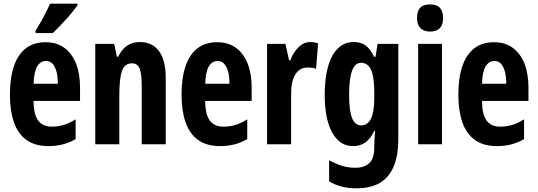

<svg xmlns="http://www.w3.org/2000/svg" viewBox="-20 -786 2929 1046"><path d="M228 -556Q289 -556 330.5 -525.5Q372 -495 394 -440Q416 -385 416 -309V-236H163Q163 -164 187.5 -130Q212 -96 262 -96Q296 -96 326.5 -105Q357 -114 392 -136V-28Q359 -9 322.5 0.5Q286 10 244 10Q170 10 123.5 -24Q77 -58 55.5 -121Q34 -184 34 -270Q34 -362 56 -426Q78 -490 121 -523Q164 -556 228 -556ZM231 -454Q201 -454 183 -425Q165 -396 163 -330H295Q295 -369 287.5 -396.5Q280 -424 266 -439Q252 -454 231 -454ZM402 -757Q392 -743 376.5 -723.5Q361 -704 342 -683Q323 -662 304 -642Q285 -622 268 -606H174V-619Q191 -646 205 -671Q219 -696 231 -720Q243 -744 253 -766H402Z M742 -557Q810 -557 846.5 -507Q883 -457 883 -362V0H752V-324Q752 -382 741 -411.5Q730 -441 699 -441Q660 -441 645 -401Q630 -361 630 -263V0H499V-547H602L617 -477H624Q636 -503 653.5 -521Q671 -539 693 -548Q715 -557 742 -557Z M1163 -556Q1224 -556 1265.5 -525.5Q1307 -495 1329 -440Q1351 -385 1351 -309V-236H1098Q1098 -164 1122.5 -130Q1147 -96 1197 -96Q1231 -96 1261.5 -105Q1292 -114 1327 -136V-28Q1294 -9 1257.5 0.5Q1221 10 1179 10Q1105 10 1058.5 -24Q1012 -58 990.5 -121Q969 -184 969 -270Q969 -362 991 -426Q1013 -490 1056 -523Q1099 -556 1163 -556ZM1166 -454Q1136 -454 1118 -425Q1100 -396 1098 -330H1230Q1230 -369 1222.5 -396.5Q1215 -424 1201 -439Q1187 -454 1166 -454Z M1670 -557Q1680 -557 1690 -555.5Q1700 -554 1713 -550L1702 -411Q1692 -415 1681 -416.5Q1670 -418 1656 -418Q1634 -418 1617 -408.5Q1600 -399 1589 -380.5Q1578 -362 1572 -336.5Q1566 -311 1566 -279V0H1435V-547H1535L1555 -457H1561Q1571 -483 1587 -506Q1603 -529 1624 -543Q1645 -557 1670 -557Z M1907 -557Q1945 -557 1971 -539Q1997 -521 2018 -477H2026L2037 -547H2150V-28Q2150 58 2126 118Q2102 178 2051.5 209Q2001 240 1920 240Q1877 240 1841 230.5Q1805 221 1773 202V87Q1799 101 1823 110.5Q1847 120 1870.5 124Q1894 128 1916 128Q1964 128 1991.5 103Q2019 78 2019 17V7Q2019 -10 2020.5 -32Q2022 -54 2024 -73H2019Q1998 -30 1970.5 -10Q1943 10 1903 10Q1831 10 1790 -63.5Q1749 -137 1749 -270Q1749 -361 1767.5 -425Q1786 -489 1821.5 -523Q1857 -557 1907 -557ZM1946 -444Q1925 -444 1910.5 -424.5Q1896 -405 1889 -366Q1882 -327 1882 -268Q1882 -183 1898 -143Q1914 -103 1947 -103Q1965 -103 1978.5 -112Q1992 -121 2001 -139.5Q2010 -158 2014.5 -186Q2019 -214 2019 -252V-279Q2019 -337 2011.5 -373.5Q2004 -410 1988 -427Q1972 -444 1946 -444Z M2388 -547V0H2258V-547ZM2323 -762Q2360 -762 2377 -743Q2394 -724 2394 -687Q2394 -651 2376 -632.5Q2358 -614 2323 -614Q2289 -614 2270.5 -632.5Q2252 -651 2252 -687Q2252 -725 2269 -743.5Q2286 -762 2323 -762Z M2671 -556Q2732 -556 2773.5 -525.5Q2815 -495 2837 -440Q2859 -385 2859 -309V-236H2606Q2606 -164 2630.5 -130Q2655 -96 2705 -96Q2739 -96 2769.5 -105Q2800 -114 2835 -136V-28Q2802 -9 2765.5 0.5Q2729 10 2687 10Q2613 10 2566.5 -24Q2520 -58 2498.5 -121Q2477 -184 2477 -270Q2477 -362 2499 -426Q2521 -490 2564 -523Q2607 -556 2671 -556ZM2674 -454Q2644 -454 2626 -425Q2608 -396 2606 -330H2738Q2738 -369 2730.5 -396.5Q2723 -424 2709 -439Q2695 -454 2674 -454Z"/></svg>

Font: Noto Sans Display ExtraCondensed
Style: Bold
Weight: 700
Width: 2
Designer: Monotype Design Team
Foundry: Monotype Imaging Inc.
Version: Version 2.003